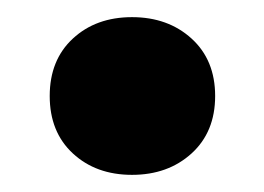

<svg xmlns="http://www.w3.org/2000/svg" viewBox="-20 -196 308 224"><path d="M38 -84Q38 -126 65 -151Q92 -176 134 -176Q176 -176 203.5 -151Q231 -126 231 -84Q231 -42 203.5 -17Q176 8 134 8Q92 8 65 -17Q38 -42 38 -84Z"/></svg>

Font: Minipax
Style: Bold
Weight: 600
Designer: Raphaël Ronot, Igor Stepanchenko (Cyrillic)
Foundry: steppetype
Version: Version 1.002